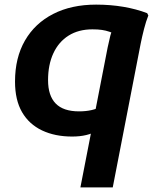

<svg xmlns="http://www.w3.org/2000/svg" viewBox="-20 -579 684 831"><path d="M402 -13Q380 -1 353 5.5Q326 12 292 12Q218 12 162 -14.5Q106 -41 75.5 -93.5Q45 -146 45 -226Q45 -329 88 -403.5Q131 -478 210 -518.5Q289 -559 396 -559Q458 -559 514 -549.5Q570 -540 617 -522L622 -512Q612 -487 603.5 -454Q595 -421 589 -391L468 232H328L446 -374Q452 -403 457.5 -424.5Q463 -446 476 -466L490 -426Q470 -436 454 -441.5Q438 -447 421 -449.5Q404 -452 380 -452Q320 -452 277 -425Q234 -398 211 -348.5Q188 -299 188 -232Q188 -165 221 -131Q254 -97 322 -97Q352 -97 376 -102.5Q400 -108 421 -119Z"/></svg>

Font: Kufam SemiBold
Style: Italic
Weight: 600
Italic angle: -11°
Designer: Artur Schmal
Foundry: Original Type
Version: Version 1.301; ttfautohint (v1.8.3)